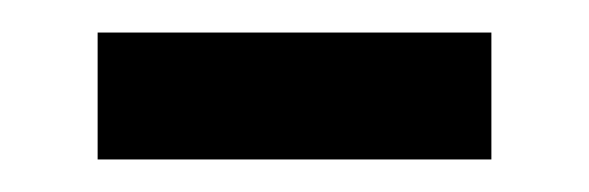

<svg xmlns="http://www.w3.org/2000/svg" viewBox="-20 -327 362 118"><path d="M40 -229V-307H282V-229Z"/></svg>

Font: Noto Sans Yi
Style: Regular
Weight: 400
Designer: Monotype Design Team
Foundry: Monotype Imaging Inc.
Version: Version 2.002; ttfautohint (v1.8.4.7-5d5b)